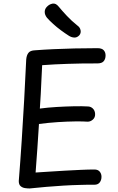

<svg xmlns="http://www.w3.org/2000/svg" viewBox="-20 -1049 668 1084"><path d="M147 15Q136 15 121.5 13Q107 11 96.5 2Q86 -7 86 -27Q95 -139 102.5 -254.5Q110 -370 116.5 -485.5Q123 -601 128 -713Q130 -737 140.5 -750.5Q151 -764 177 -765Q229 -769 284 -771.5Q339 -774 400 -775.5Q461 -777 530 -777Q555 -777 565.5 -765.5Q576 -754 576 -736Q576 -716 565.5 -703.5Q555 -691 530 -691Q482 -691 440.5 -690.5Q399 -690 361.5 -688.5Q324 -687 289 -685.5Q254 -684 218 -681Q216 -642 214 -600Q212 -558 210 -516.5Q208 -475 205 -436Q249 -442 299.5 -445Q350 -448 397 -449Q444 -450 475 -448Q492 -448 504 -436.5Q516 -425 517 -406Q518 -386 504.5 -374Q491 -362 475 -362Q450 -364 404.5 -363.5Q359 -363 305.5 -359.5Q252 -356 200 -349Q196 -281 191 -211.5Q186 -142 181 -75Q216 -77 258.5 -80Q301 -83 347 -85.5Q393 -88 436 -90Q479 -92 513 -92Q533 -92 543 -80Q553 -68 553 -51Q553 -32 543 -19Q533 -6 513 -6Q493 -6 472.5 -6Q452 -6 432 -5Q385 -4 337 -1Q289 2 241.5 6Q194 10 147 15ZM369 -847Q347 -861 324 -878Q301 -895 280.5 -913.5Q260 -932 245 -949Q232 -966 232.5 -982.5Q233 -999 245 -1011Q258 -1025 276.5 -1028.5Q295 -1032 311 -1012Q329 -990 357.5 -959.5Q386 -929 418 -904Q432 -894 435 -878Q438 -862 428 -850Q415 -836 399 -837Q383 -838 369 -847Z"/></svg>

Font: Playpen Sans Thai
Style: Regular
Weight: 400
Designer: Sirin Gunkloy, Laura Meseguer, Veronika Burian, José Scaglione
Foundry: TypeTogether
Version: Version 2.000